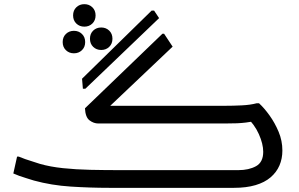

<svg xmlns="http://www.w3.org/2000/svg" viewBox="-20 -902 1436 922"><path d="M482 -368 466 -394H1060Q1099 -394 1140.5 -396Q1182 -398 1212 -406H1224Q1249 -383 1274.5 -347.5Q1300 -312 1318 -269Q1336 -226 1336 -179Q1336 -140 1322 -107.5Q1308 -75 1279.5 -50.5Q1251 -26 1207 -13Q1163 0 1104 0H504Q413 0 320 -6Q227 -12 143 -35Q124 -41 106 -46.5Q88 -52 72.5 -57.5Q57 -63 44 -69L62 -150H70Q81 -145 101 -138Q121 -131 141 -125Q161 -119 172 -115Q221 -101 282.5 -94.5Q344 -88 413.5 -86.5Q483 -85 552 -85H1125Q1175 -85 1209.5 -104Q1244 -123 1244 -173Q1244 -211 1223 -258Q1202 -305 1162 -342L1211 -322Q1181 -316 1160.5 -313.5Q1140 -311 1118 -310Q1096 -309 1060 -309H452Q430 -309 410 -324Q390 -339 388 -382L760 -740H768L809 -678ZM374 -524 708 -851H720L744 -815L390 -476H378ZM385 -774Q362 -774 346.5 -789Q331 -804 331 -828Q331 -852 346.5 -867Q362 -882 385 -882Q408 -882 423.5 -867Q439 -852 439 -828Q439 -804 423.5 -789Q408 -774 385 -774ZM466 -662Q443 -662 427.5 -677Q412 -692 412 -716Q412 -740 427.5 -755Q443 -770 466 -770Q489 -770 504.5 -755Q520 -740 520 -716Q520 -692 504.5 -677Q489 -662 466 -662ZM335 -646Q312 -646 296.5 -661Q281 -676 281 -700Q281 -724 296.5 -739Q312 -754 335 -754Q358 -754 373.5 -739Q389 -724 389 -700Q389 -676 373.5 -661Q358 -646 335 -646Z"/></svg>

Font: Kufam
Style: Italic
Weight: 400
Italic angle: -11°
Designer: Artur Schmal
Foundry: Original Type
Version: Version 1.301; ttfautohint (v1.8.3)